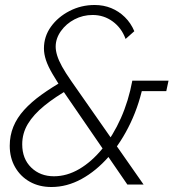

<svg xmlns="http://www.w3.org/2000/svg" viewBox="-20 -739 710 769"><path d="M186 10Q137 10 99.5 -11Q62 -32 40.5 -69.5Q19 -107 19 -155Q19 -196 33.5 -231.5Q48 -267 76.5 -298.5Q105 -330 146 -359.5Q187 -389 238 -418L263 -386Q201 -351 157.5 -315.5Q114 -280 91.5 -242.5Q69 -205 69 -161Q69 -103 105 -68Q141 -33 196 -33Q248 -33 297.5 -62Q347 -91 390 -143.5Q433 -196 464 -265.5Q495 -335 510 -416H557Q540 -325 503 -247Q466 -169 415.5 -111.5Q365 -54 306.5 -22Q248 10 186 10ZM238 -367Q209 -411 190.5 -442.5Q172 -474 164 -498.5Q156 -523 156 -545Q156 -593 184 -632Q212 -671 258.5 -695Q305 -719 359 -719Q395 -719 425.5 -706.5Q456 -694 480 -670.5Q504 -647 518 -614L483 -583Q467 -627 431.5 -653Q396 -679 351 -679Q312 -679 278.5 -661.5Q245 -644 224 -614.5Q203 -585 203 -552Q203 -536 209 -516.5Q215 -497 228.5 -472.5Q242 -448 265 -415L555 0H490ZM520 -416H655L646 -374H511Z"/></svg>

Font: Raleway Thin Light
Style: Italic
Weight: 300
Italic angle: -12°
Version: Version 4.026